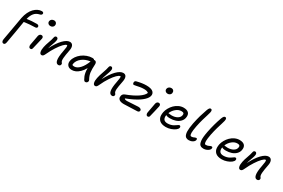

<svg xmlns="http://www.w3.org/2000/svg" viewBox="134 -2213 5689 3857"><g transform="rotate(30 2978.0 -284.0)"><path d="M45.9 191.9Q24.4 191.9 12.5 170.7Q0.5 149.4 6.8 113.8Q32.2 -13.7 57.4 -171.6Q82.5 -329.6 104 -436Q119.1 -511.7 149.4 -574Q179.7 -636.2 218.8 -676.3Q257.8 -716.3 302.5 -738Q347.2 -759.8 393.1 -759.8Q411.6 -759.8 424.8 -749.8Q438 -739.7 435.1 -721.2Q428.7 -689.9 390.1 -681.2Q349.1 -672.4 318.1 -654.3Q287.1 -636.2 265.4 -608.4Q243.7 -580.6 229 -547.9Q214.4 -515.1 203.1 -471.2Q308.1 -487.8 433.1 -487.8Q458.5 -487.8 471.7 -474.6Q484.9 -461.4 481.9 -440.9Q475.6 -411.6 436 -410.2Q367.7 -408.7 316.9 -404.5Q266.1 -400.4 229.2 -395.3Q192.4 -390.1 184.1 -389.2Q173.8 -336.4 147.7 -169.7Q121.6 -2.9 94.2 136.2Q87.9 167.5 76.4 179.7Q64.9 191.9 45.9 191.9ZM689 -585Q652.8 -585 632.6 -607.2Q612.3 -629.4 618.2 -662.1Q623 -688.5 645.5 -705.3Q668 -722.2 696.8 -722.2Q733.9 -722.2 752 -697.5Q770 -672.9 763.2 -641.1Q759.8 -619.6 740.2 -602.3Q720.7 -585 689 -585ZM568.8 11.2Q544.4 11.2 533.2 -10.7Q522 -32.7 527.8 -62Q541 -130.4 552.5 -195.3Q564 -260.3 568.8 -285.2Q574.2 -310.1 589.4 -325Q604.5 -339.8 627 -339.8Q649.4 -339.8 661.6 -324Q673.8 -308.1 668.9 -280.8Q664.6 -256.8 639.2 -153.6Q613.8 -50.3 608.9 -25.9Q601.1 11.2 568.8 11.2Z M1215.8 13.2Q1163.6 13.2 1149.7 -57.4Q1135.7 -127.9 1165 -278.8Q1177.7 -340.8 1180.2 -372.3Q1182.6 -403.8 1175.8 -419.9Q1172.9 -420.9 1166 -420.9Q1141.1 -420.9 1094.5 -373Q1047.9 -325.2 993.4 -241.2Q939 -157.2 896 -64Q877.4 -22.5 862.3 -6.3Q847.2 9.8 826.2 9.8Q789.6 9.8 778.6 -35.6Q767.6 -81.1 782.2 -150.9Q794.4 -211.4 822.5 -287.6Q850.6 -363.8 862.8 -424.8Q865.7 -440.9 877 -450.9Q888.2 -460.9 903.8 -460.9Q924.3 -460.9 936 -442.4Q947.8 -423.8 939.9 -387.2Q933.1 -352.5 908.4 -287.4Q883.8 -222.2 872.1 -173.8Q950.7 -332 1035.9 -419.9Q1121.1 -507.8 1189.9 -507.8Q1239.7 -507.8 1260.3 -464.8Q1280.8 -421.9 1266.1 -353Q1252.9 -283.2 1246.6 -245.1Q1240.2 -207 1236.6 -165.3Q1232.9 -123.5 1237.8 -99.6Q1242.7 -75.7 1255.9 -62Q1271.5 -48.3 1266.1 -22.9Q1262.7 -7.8 1249.8 2.7Q1236.8 13.2 1215.8 13.2Z M1499 -35.2Q1431.2 -35.2 1398.7 -76.9Q1366.2 -118.7 1378.9 -180.2Q1388.7 -231.9 1423.1 -281.7Q1457.5 -331.5 1506.3 -369.4Q1555.2 -407.2 1618.2 -430.7Q1681.2 -454.1 1744.6 -454.1Q1779.8 -454.1 1788.1 -434.1Q1793 -436 1801.8 -436Q1825.7 -436 1839.1 -417.7Q1852.5 -399.4 1851.1 -369.1Q1843.8 -252.4 1852.5 -183.1Q1861.3 -113.8 1901.9 -41Q1917.5 -16.6 1902.6 10.3Q1887.7 37.1 1856 37.1Q1842.3 37.1 1834.5 31.2Q1826.7 25.4 1818.8 13.2Q1797.9 -24.9 1786.6 -51.5Q1775.4 -78.1 1766.6 -125Q1757.8 -171.9 1759.8 -229Q1723.1 -161.6 1676 -116.7Q1628.9 -71.8 1585.4 -53.5Q1542 -35.2 1499 -35.2ZM1463.9 -163.1Q1460.9 -141.6 1461.9 -129.9Q1478.5 -120.1 1508.8 -120.1Q1572.3 -120.1 1635 -186Q1697.8 -252 1744.6 -374Q1629.4 -359.4 1554.4 -299.8Q1479.5 -240.2 1463.9 -163.1Z M2460 9.8Q2347.2 9.8 2404.8 -275.9Q2426.8 -385.3 2418.9 -415Q2417.5 -415 2414.1 -415.5Q2410.6 -416 2408.7 -416Q2381.8 -416 2335.2 -370.6Q2288.6 -325.2 2233.6 -242.4Q2178.7 -159.7 2135.7 -64Q2115.7 -20.5 2101.8 -5.9Q2087.9 8.8 2066.9 8.8Q2030.3 8.8 2019.3 -36.1Q2008.3 -81.1 2022.9 -150.9Q2037.1 -218.8 2069.1 -307.1Q2101.1 -395.5 2112.8 -456.1Q2115.7 -473.6 2127.2 -483.9Q2138.7 -494.1 2155.8 -494.1Q2174.8 -494.1 2186.3 -474.9Q2197.8 -455.6 2189.9 -419.9Q2183.6 -384.3 2155.3 -308.8Q2127 -233.4 2112.8 -173.8Q2193.4 -331.5 2277.8 -417.2Q2362.3 -502.9 2430.7 -502.9Q2481.4 -502.9 2500.5 -461.9Q2519.5 -420.9 2504.9 -348.1Q2475.6 -199.7 2473.1 -152.3Q2469.2 -88.9 2491.7 -64.9Q2510.7 -47.9 2504.9 -22.9Q2502 -8.3 2490 0.7Q2478 9.8 2460 9.8Z M2748.5 35.2Q2713.4 35.2 2686.8 28.8Q2660.2 22.5 2645.3 11.5Q2630.4 0.5 2621.1 -13.9Q2611.8 -28.3 2611.3 -44.2Q2610.8 -60.1 2613.3 -76.2Q2622.1 -125 2673.3 -144Q2835.9 -205.1 2934.6 -271.7Q3033.2 -338.4 3056.6 -400.9Q3026.4 -431.2 2952.6 -431.2Q2905.3 -431.2 2859.1 -423.1Q2813 -415 2779.5 -407Q2746.1 -398.9 2730.5 -398.9Q2715.8 -398.9 2707.8 -414.6Q2699.7 -430.2 2703.6 -450.2Q2706.5 -465.3 2714.6 -473.6Q2722.7 -481.9 2740.2 -486.8Q2862.8 -518.1 2959.5 -518.1Q3017.1 -518.1 3057.4 -506.6Q3097.7 -495.1 3116.9 -475.6Q3136.2 -456.1 3142.6 -433.6Q3148.9 -411.1 3143.6 -386.2Q3138.7 -360.4 3121.8 -333.3Q3105 -306.2 3071.5 -274.4Q3038.1 -242.7 2990.2 -210.9Q2942.4 -179.2 2871.1 -144Q2799.8 -108.9 2711.4 -75.2Q2718.3 -60.5 2733.6 -55.7Q2749 -50.8 2779.3 -50.8Q2816.4 -50.8 2902.3 -57.9Q2988.3 -64.9 3031.2 -64.9Q3068.8 -64.9 3088.1 -50Q3107.4 -35.2 3103.5 -12.2Q3100.6 3.4 3087.4 13.7Q3074.2 23.9 3054.7 23.9Q3015.6 23.9 2907.7 29.5Q2799.8 35.2 2748.5 35.2Z M3409.7 -585Q3373 -585 3352.3 -607.4Q3331.5 -629.9 3338.4 -662.1Q3343.3 -688.5 3366 -705.3Q3388.7 -722.2 3417.5 -722.2Q3454.6 -722.2 3472.2 -697.8Q3489.7 -673.3 3483.4 -641.1Q3479 -619.6 3459.7 -602.3Q3440.4 -585 3409.7 -585ZM3289.6 11.2Q3265.1 11.2 3253.9 -10.7Q3242.7 -32.7 3248.5 -62Q3261.7 -130.4 3273.2 -195.3Q3284.7 -260.3 3289.6 -285.2Q3294.9 -310.1 3310.1 -325Q3325.2 -339.8 3347.7 -339.8Q3370.1 -339.8 3381.8 -324.2Q3393.6 -308.6 3388.7 -280.8Q3384.3 -252.9 3357.2 -143.1Q3330.1 -33.2 3328.6 -25.9Q3322.3 11.2 3289.6 11.2Z M3707.5 13.2Q3658.7 13.2 3621.3 1.7Q3584 -9.8 3561 -30.8Q3538.1 -51.8 3524.7 -80.8Q3511.2 -109.9 3510.5 -145.3Q3509.8 -180.7 3517.1 -221.2Q3527.3 -272 3555.9 -322.5Q3584.5 -373 3625 -413.6Q3665.5 -454.1 3719.5 -479.5Q3773.4 -504.9 3829.1 -504.9Q3910.2 -504.9 3947 -465.6Q3983.9 -426.3 3969.2 -351.1Q3959 -297.9 3919.2 -258.5Q3879.4 -219.2 3821.8 -199.7Q3764.2 -180.2 3696.3 -180.2Q3626 -180.2 3600.1 -201.2Q3593.8 -173.8 3596.9 -149.4Q3600.1 -125 3610.6 -106.7Q3621.1 -88.4 3644.3 -77.6Q3667.5 -66.9 3701.2 -66.9Q3740.7 -66.9 3775.4 -76.2Q3810.1 -85.4 3833.3 -98.9Q3856.4 -112.3 3875 -125.5Q3893.6 -138.7 3908 -147.9Q3922.4 -157.2 3932.1 -157.2Q3949.2 -157.2 3957 -144.3Q3964.8 -131.3 3960.4 -111.8Q3954.6 -84.5 3918 -55.7Q3881.3 -26.9 3823.5 -6.8Q3765.6 13.2 3707.5 13.2ZM3618.2 -255.9Q3622.6 -255.9 3645.8 -252Q3668.9 -248 3693.4 -248Q3769.5 -248 3822 -278.3Q3874.5 -308.6 3884.3 -358.9Q3891.1 -391.1 3877.2 -406.5Q3863.3 -421.9 3824.2 -421.9Q3760.7 -421.9 3703.1 -374.3Q3645.5 -326.7 3616.2 -255.9Z M4242.2 11.2Q4223.1 11.2 4208 8.1Q4192.9 4.9 4177.7 -4.4Q4162.6 -13.7 4152.6 -28.8Q4142.6 -43.9 4135.7 -69.6Q4128.9 -95.2 4127.9 -129.9Q4127 -164.6 4132.1 -213.9Q4137.2 -263.2 4149.4 -324.2Q4173.3 -439.5 4197 -521.7Q4220.7 -604 4252.4 -691.9Q4266.6 -729.5 4279.5 -744.6Q4292.5 -759.8 4310.1 -759.8Q4354 -759.8 4338.4 -686Q4333 -659.2 4316.7 -609.9Q4300.3 -560.5 4277.6 -481Q4254.9 -401.4 4235.4 -304.2Q4225.1 -252 4220.2 -212.2Q4215.3 -172.4 4215.6 -147.2Q4215.8 -122.1 4220.2 -106.2Q4224.6 -90.3 4231.9 -84.2Q4239.3 -78.1 4249.5 -78.1Q4273.4 -78.1 4291.7 -85Q4310.1 -91.8 4323.7 -98.4Q4337.4 -105 4349.1 -105Q4379.9 -105 4373 -67.9Q4366.7 -35.2 4327.4 -12Q4288.1 11.2 4242.2 11.2Z M4579.1 11.2Q4556.2 11.2 4538.8 6.3Q4521.5 1.5 4504.6 -11Q4487.8 -23.4 4478.5 -47.9Q4469.2 -72.3 4464.8 -108.6Q4460.4 -145 4465.8 -200.4Q4471.2 -255.9 4485.4 -327.1Q4523.4 -517.1 4585.9 -691.9Q4600.6 -729.5 4614 -744.6Q4627.4 -759.8 4645 -759.8Q4689 -759.8 4673.3 -686Q4668 -659.2 4651.9 -610.4Q4635.7 -561.5 4613 -482.7Q4590.3 -403.8 4570.3 -307.1Q4560.1 -253.9 4555.2 -213.6Q4550.3 -173.3 4550.3 -147.7Q4550.3 -122.1 4554.9 -106.2Q4559.6 -90.3 4566.9 -84.2Q4574.2 -78.1 4585 -78.1Q4606.9 -78.1 4625.7 -83.5Q4644.5 -88.9 4655 -95Q4665.5 -101.1 4678.2 -106.4Q4690.9 -111.8 4702.1 -111.8Q4733.4 -111.8 4727.1 -75.2Q4719.7 -40 4674.6 -14.4Q4629.4 11.2 4579.1 11.2Z M5005.4 13.2Q4956.5 13.2 4919.2 1.7Q4881.8 -9.8 4858.9 -30.8Q4835.9 -51.8 4822.5 -80.8Q4809.1 -109.9 4808.3 -145.3Q4807.6 -180.7 4814.9 -221.2Q4825.2 -272 4853.8 -322.5Q4882.3 -373 4922.9 -413.6Q4963.4 -454.1 5017.3 -479.5Q5071.3 -504.9 5127 -504.9Q5208 -504.9 5244.9 -465.6Q5281.7 -426.3 5267.1 -351.1Q5256.8 -297.9 5217 -258.5Q5177.2 -219.2 5119.6 -199.7Q5062 -180.2 4994.1 -180.2Q4923.8 -180.2 4897.9 -201.2Q4891.6 -173.8 4894.8 -149.4Q4897.9 -125 4908.4 -106.7Q4918.9 -88.4 4942.1 -77.6Q4965.3 -66.9 4999 -66.9Q5038.6 -66.9 5073.2 -76.2Q5107.9 -85.4 5131.1 -98.9Q5154.3 -112.3 5172.9 -125.5Q5191.4 -138.7 5205.8 -147.9Q5220.2 -157.2 5230 -157.2Q5247.1 -157.2 5254.9 -144.3Q5262.7 -131.3 5258.3 -111.8Q5252.4 -84.5 5215.8 -55.7Q5179.2 -26.9 5121.3 -6.8Q5063.5 13.2 5005.4 13.2ZM4916 -255.9Q4920.4 -255.9 4943.6 -252Q4966.8 -248 4991.2 -248Q5067.4 -248 5119.9 -278.3Q5172.4 -308.6 5182.1 -358.9Q5189 -391.1 5175 -406.5Q5161.1 -421.9 5122.1 -421.9Q5058.6 -421.9 5001 -374.3Q4943.4 -326.7 4914.1 -255.9Z M5825.7 13.2Q5773.4 13.2 5759.5 -57.4Q5745.6 -127.9 5774.9 -278.8Q5787.6 -340.8 5790 -372.3Q5792.5 -403.8 5785.6 -419.9Q5782.7 -420.9 5775.9 -420.9Q5751 -420.9 5704.3 -373Q5657.7 -325.2 5603.3 -241.2Q5548.8 -157.2 5505.9 -64Q5487.3 -22.5 5472.2 -6.3Q5457 9.8 5436 9.8Q5399.4 9.8 5388.4 -35.6Q5377.4 -81.1 5392.1 -150.9Q5404.3 -211.4 5432.4 -287.6Q5460.4 -363.8 5472.7 -424.8Q5475.6 -440.9 5486.8 -450.9Q5498 -460.9 5513.7 -460.9Q5534.2 -460.9 5545.9 -442.4Q5557.6 -423.8 5549.8 -387.2Q5543 -352.5 5518.3 -287.4Q5493.7 -222.2 5481.9 -173.8Q5560.5 -332 5645.8 -419.9Q5731 -507.8 5799.8 -507.8Q5849.6 -507.8 5870.1 -464.8Q5890.6 -421.9 5876 -353Q5862.8 -283.2 5856.4 -245.1Q5850.1 -207 5846.4 -165.3Q5842.8 -123.5 5847.7 -99.6Q5852.5 -75.7 5865.7 -62Q5881.3 -48.3 5876 -22.9Q5872.6 -7.8 5859.6 2.7Q5846.7 13.2 5825.7 13.2Z"/></g></svg>

Font: Shantell Sans Irregular
Style: Italic
Weight: 400
Italic angle: -11.31°
Designer: Stephen Nixon, Anya Danilova, Shantell Martin
Foundry: Arrow Type
Version: Version 1.006;[9816181b4]